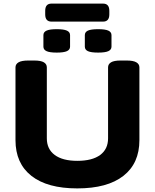

<svg xmlns="http://www.w3.org/2000/svg" viewBox="-20 -1038 860 1066"><path d="M409 8Q243 8 154.5 -61.5Q66 -131 66 -260V-664Q66 -682 83 -692Q100 -702 137 -702H170Q207 -702 223.5 -692Q240 -682 240 -664V-270Q240 -210 284 -177.5Q328 -145 409 -145Q492 -145 536 -177.5Q580 -210 580 -270V-664Q580 -682 596.5 -692Q613 -702 650 -702H683Q720 -702 737 -692Q754 -682 754 -664V-260Q754 -131 665 -61.5Q576 8 409 8ZM525 -746Q485 -746 468 -754Q451 -762 451 -779V-843Q451 -860 468 -868Q485 -876 525 -876Q564 -876 581.5 -868Q599 -860 599 -843V-779Q599 -762 581.5 -754Q564 -746 525 -746ZM295 -746Q256 -746 238.5 -754Q221 -762 221 -779V-843Q221 -860 238.5 -868Q256 -876 295 -876Q334 -876 351.5 -868Q369 -860 369 -843V-779Q369 -762 351.5 -754Q334 -746 295 -746ZM266 -918Q231 -918 231 -958V-978Q231 -1018 266 -1018H552Q587 -1018 587 -978V-958Q587 -918 552 -918Z"/></svg>

Font: Asap Expanded ExtraBold
Style: Regular
Weight: 800
Width: 7
Designer: Pablo Cosgaya
Foundry: Omnibus-Type
Version: Version 3.001; ttfautohint (v1.8.4.7-5d5b)